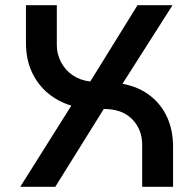

<svg xmlns="http://www.w3.org/2000/svg" viewBox="-20 -720 733 740"><path d="M58 0 255 -313Q204 -328 164.5 -361Q125 -394 102.5 -443Q80 -492 80 -556V-700H199V-546Q199 -511 215.5 -480Q232 -449 261 -429.5Q290 -410 328 -406L510 -700H645L452 -397Q513 -386 557 -352.5Q601 -319 624 -268.5Q647 -218 647 -154V0H528V-162Q528 -221 489.5 -260.5Q451 -300 380 -300L193 0Z"/></svg>

Font: MuseoModerno SemiBold Medium
Style: Regular
Weight: 500
Version: Version 1.001